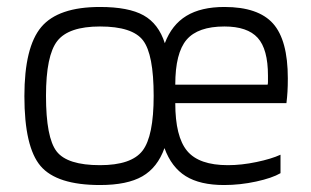

<svg xmlns="http://www.w3.org/2000/svg" viewBox="-20 -524 892 551"><path d="M452 -99Q432 -43 388.5 -18Q345 7 267 7Q143 7 96.5 -47.5Q50 -102 50 -248Q50 -389 98.5 -446.5Q147 -504 267 -504Q349 -504 392 -480Q435 -456 453 -400Q473 -453 515 -478.5Q557 -504 624 -504Q721 -504 763.5 -456.5Q806 -409 806 -299Q806 -277 805 -260.5Q804 -244 802 -228H483Q483 -132 517 -91Q551 -50 634 -50Q673 -50 716 -59Q759 -68 785 -80V-27Q761 -13 715 -3Q669 7 623 7Q554 7 513 -18.5Q472 -44 452 -99ZM112 -249Q112 -129 142.5 -89.5Q173 -50 267 -50Q357 -50 389 -91.5Q421 -133 421 -249Q421 -368 390.5 -408Q360 -448 267 -448Q177 -448 144.5 -406.5Q112 -365 112 -249ZM749 -307Q749 -383 719.5 -415.5Q690 -448 624 -448Q548 -448 515.5 -410Q483 -372 483 -281H748Q749 -284 749 -289Q749 -294 749 -307Z"/></svg>

Font: Blinker Light
Style: Regular
Weight: 300
Designer: Juergen Huber
Foundry: supertype
Version: Version 1.017;hotconv 1.0.117;makeotfexe 2.5.65602